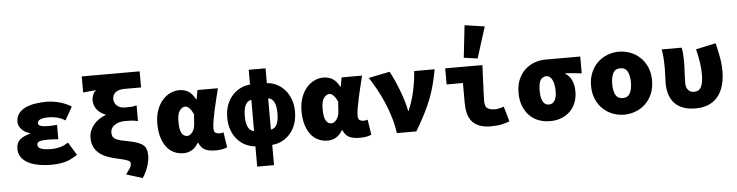

<svg xmlns="http://www.w3.org/2000/svg" viewBox="-55 -1123 6110 1592"><g transform="rotate(-5 3000.0 -327.0)"><path d="M334 12Q274 12 224 2.5Q174 -7 138 -26.5Q102 -46 82 -75Q62 -104 62 -144Q62 -194 92 -220Q122 -246 177 -260V-264Q129 -279 105.5 -308Q82 -337 82 -366Q82 -405 101 -432.5Q120 -460 153.5 -477.5Q187 -495 233.5 -503.5Q280 -512 336 -512Q388 -512 442.5 -497.5Q497 -483 542 -454L480 -344Q449 -364 414.5 -373Q380 -382 346 -382Q292 -382 271 -370.5Q250 -359 250 -342Q250 -324 272 -317Q294 -310 334 -310Q351 -310 370.5 -311Q390 -312 407 -314V-194Q385 -196 362 -197Q339 -198 318 -198Q271 -198 250.5 -190.5Q230 -183 230 -162Q230 -141 257 -129.5Q284 -118 350 -118Q375 -118 412 -126.5Q449 -135 484 -160L550 -52Q492 -12 440 0Q388 12 334 12Z M1076 188 942 146Q962 119 975 99Q988 79 988 60Q988 50 983 43.5Q978 37 965 31.5Q952 26 931 20.5Q910 15 878 8Q836 -1 798.5 -15Q761 -29 733.5 -51Q706 -73 690 -105Q674 -137 674 -184Q674 -215 685.5 -242.5Q697 -270 716 -292.5Q735 -315 760.5 -332Q786 -349 815 -360V-364Q767 -382 742.5 -416Q718 -450 718 -492Q718 -512 727 -534.5Q736 -557 754 -572Q730 -570 707.5 -568.5Q685 -567 646 -562V-696H1128V-562H989Q941 -562 915.5 -541.5Q890 -521 890 -486Q890 -472 895.5 -458Q901 -444 912 -433Q923 -422 940.5 -415Q958 -408 982 -408Q1010 -408 1031 -409Q1052 -410 1078 -418V-286Q1049 -294 1023.5 -295Q998 -296 972 -296Q917 -296 883.5 -272Q850 -248 850 -212Q850 -190 857 -177Q864 -164 880.5 -155Q897 -146 923.5 -139.5Q950 -133 988 -126Q1035 -117 1064.5 -105.5Q1094 -94 1110.5 -78Q1127 -62 1132.5 -40Q1138 -18 1138 12Q1138 39 1124.5 87Q1111 135 1076 188Z M1432 12Q1387 12 1351 -6Q1315 -24 1289.5 -58Q1264 -92 1250 -140.5Q1236 -189 1236 -250Q1236 -311 1253 -360Q1270 -409 1298.5 -442.5Q1327 -476 1364 -494Q1401 -512 1440 -512Q1482 -512 1515 -493Q1548 -474 1574 -424H1578L1592 -500H1762Q1752 -459 1740.5 -412Q1729 -365 1719 -320Q1709 -275 1702.5 -235.5Q1696 -196 1696 -170Q1696 -144 1709.5 -135Q1723 -126 1744 -126Q1758 -126 1776 -132L1796 -6Q1781 2 1757 7Q1733 12 1700 12Q1644 12 1611 -4Q1578 -20 1560 -64H1556Q1511 12 1432 12ZM1474 -128Q1498 -128 1517.5 -154Q1537 -180 1540 -218L1546 -302Q1533 -332 1515 -352Q1497 -372 1478 -372Q1454 -372 1433 -345Q1412 -318 1412 -252Q1412 -184 1429 -156Q1446 -128 1474 -128Z M1964 -250Q1964 -188 1981.5 -156Q1999 -124 2030 -120V-380Q1999 -376 1981.5 -344Q1964 -312 1964 -250ZM2236 -250Q2236 -312 2219 -344Q2202 -376 2170 -380V-120Q2202 -124 2219 -156Q2236 -188 2236 -250ZM2030 176V7Q1988 4 1950 -14.5Q1912 -33 1882.5 -65.5Q1853 -98 1835.5 -144.5Q1818 -191 1818 -250Q1818 -309 1835.5 -355.5Q1853 -402 1882.5 -434.5Q1912 -467 1950 -485.5Q1988 -504 2030 -507V-630H2170V-507Q2212 -504 2250 -485.5Q2288 -467 2317.5 -434.5Q2347 -402 2364.5 -355.5Q2382 -309 2382 -250Q2382 -191 2364.5 -144.5Q2347 -98 2317.5 -65.5Q2288 -33 2250 -14.5Q2212 4 2170 7V176Z M2632 12Q2587 12 2551 -6Q2515 -24 2489.5 -58Q2464 -92 2450 -140.5Q2436 -189 2436 -250Q2436 -311 2453 -360Q2470 -409 2498.5 -442.5Q2527 -476 2564 -494Q2601 -512 2640 -512Q2682 -512 2715 -493Q2748 -474 2774 -424H2778L2792 -500H2962Q2952 -459 2940.5 -412Q2929 -365 2919 -320Q2909 -275 2902.5 -235.5Q2896 -196 2896 -170Q2896 -144 2909.5 -135Q2923 -126 2944 -126Q2958 -126 2976 -132L2996 -6Q2981 2 2957 7Q2933 12 2900 12Q2844 12 2811 -4Q2778 -20 2760 -64H2756Q2711 12 2632 12ZM2674 -128Q2698 -128 2717.5 -154Q2737 -180 2740 -218L2746 -302Q2733 -332 2715 -352Q2697 -372 2678 -372Q2654 -372 2633 -345Q2612 -318 2612 -252Q2612 -184 2629 -156Q2646 -128 2674 -128Z M3208 0Q3198 -70 3178 -136Q3158 -202 3132 -262Q3106 -322 3076 -376Q3046 -430 3016 -476L3192 -512Q3210 -480 3229.5 -436.5Q3249 -393 3266.5 -347Q3284 -301 3297.5 -256Q3311 -211 3317 -175H3321Q3356 -258 3373 -338.5Q3390 -419 3396 -500H3566Q3554 -433 3538.5 -373.5Q3523 -314 3500 -255Q3477 -196 3445 -134Q3413 -72 3370 0Z M3990 12Q3931 12 3892.5 -4Q3854 -20 3831 -48.5Q3808 -77 3799 -117Q3790 -157 3790 -206V-366H3654V-500H3964Q3962 -462 3960 -419.5Q3958 -377 3956.5 -336.5Q3955 -296 3953.5 -260Q3952 -224 3952 -200Q3952 -157 3972.5 -141.5Q3993 -126 4036 -126Q4050 -126 4071 -130Q4092 -134 4110 -142L4146 -16Q4120 -5 4082 3.5Q4044 12 3990 12ZM3929 -558 3815 -574 3845 -842 4011 -818Z M4482 12Q4432 12 4388.5 -4.5Q4345 -21 4312.5 -53.5Q4280 -86 4261 -134Q4242 -182 4242 -244Q4242 -308 4263 -356.5Q4284 -405 4318.5 -436.5Q4353 -468 4397.5 -484Q4442 -500 4490 -500H4778V-360Q4758 -362 4741.5 -364Q4725 -366 4709 -367.5Q4693 -369 4677 -370Q4661 -371 4642 -372V-368Q4677 -348 4695 -308Q4713 -268 4713 -216Q4713 -163 4696 -121Q4679 -79 4648.5 -49.5Q4618 -20 4575.5 -4Q4533 12 4482 12ZM4484 -126Q4516 -126 4533 -153.5Q4550 -181 4550 -234Q4550 -261 4545.5 -284Q4541 -307 4533 -324.5Q4525 -342 4512.5 -352Q4500 -362 4484 -362Q4452 -362 4435 -335.5Q4418 -309 4418 -244Q4418 -187 4435 -156.5Q4452 -126 4484 -126Z M5100 12Q5050 12 5004.5 -5.5Q4959 -23 4923.5 -56.5Q4888 -90 4867 -139Q4846 -188 4846 -250Q4846 -312 4867 -361Q4888 -410 4923.5 -443.5Q4959 -477 5004.5 -494.5Q5050 -512 5100 -512Q5149 -512 5195 -494.5Q5241 -477 5276.5 -443.5Q5312 -410 5333 -361Q5354 -312 5354 -250Q5354 -188 5333 -139Q5312 -90 5276.5 -56.5Q5241 -23 5195 -5.5Q5149 12 5100 12ZM5100 -126Q5142 -126 5160 -159.5Q5178 -193 5178 -250Q5178 -307 5160 -340.5Q5142 -374 5100 -374Q5058 -374 5040 -340.5Q5022 -307 5022 -250Q5022 -193 5040 -159.5Q5058 -126 5100 -126Z M5694 12Q5631 12 5587.5 -5.5Q5544 -23 5516.5 -54Q5489 -85 5476.5 -127Q5464 -169 5464 -217Q5464 -248 5466 -278.5Q5468 -309 5468 -340Q5468 -370 5466 -414Q5464 -458 5456 -500H5622Q5628 -474 5630 -442Q5632 -410 5632 -374Q5632 -361 5631 -341.5Q5630 -322 5629 -299Q5628 -276 5627 -251Q5626 -226 5626 -202Q5626 -167 5645 -146.5Q5664 -126 5694 -126Q5734 -126 5752 -159.5Q5770 -193 5770 -268Q5770 -311 5763 -361Q5756 -411 5740 -476L5906 -512Q5920 -455 5931 -395.5Q5942 -336 5942 -277Q5942 -211 5926.5 -157.5Q5911 -104 5880.5 -66.5Q5850 -29 5803.5 -8.5Q5757 12 5694 12Z"/></g></svg>

Font: Source Code Pro Black
Style: Regular
Weight: 900
Monospace: yes
Designer: Paul D. Hunt, Teo Tuominen
Foundry: Adobe Systems Incorporated
Version: Version 2.030;PS 1.000;hotconv 16.6.51;makeotf.lib2.5.65220